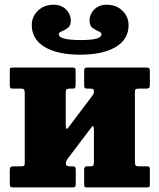

<svg xmlns="http://www.w3.org/2000/svg" viewBox="-20 -814 690 834"><path d="M444 -793.5Q484.5 -793.5 511.5 -767.8Q538.5 -742 538.5 -704Q538.5 -643.5 482.8 -610Q427 -576.5 328.5 -576.5Q229 -576.5 173.5 -610.2Q118 -644 118 -705Q118 -742 145 -767.8Q172 -793.5 212.5 -793.5Q246 -793.5 266.8 -773Q287.5 -752.5 287.5 -724Q287.5 -702.5 274.5 -692.8Q261.5 -683 248.5 -678Q235.5 -673 235.5 -665Q235.5 -640 332.5 -640Q421 -640 421 -665Q421 -673 408 -678Q395 -683 382 -692.8Q369 -702.5 369 -724Q369 -752.5 389.8 -773Q410.5 -793.5 444 -793.5ZM566 -114Q566 -101 568.5 -96.2Q571 -91.5 584 -91.5H618Q626.5 -91.5 628.8 -88.2Q631 -85 631 -76.5V-11Q631 -3 627.5 -1.5Q624 0 615.5 0H356.5Q348.5 0 347 -3.8Q345.5 -7.5 345.5 -15.5V-77Q345.5 -91.5 356.5 -91.5H372.5Q381.5 -91.5 384.8 -94.8Q388 -98 388 -111V-245Q388 -276 378 -262L274 -124.5Q271.5 -121 268.8 -116Q266 -111 266 -104.5Q266 -91.5 282.5 -91.5H294Q303 -91.5 306 -88.5Q309 -85.5 309 -74.5V-15Q309 -6 306.2 -3Q303.5 0 295 0H36.5Q27.5 0 25 -3.2Q22.5 -6.5 22.5 -16V-75.5Q22.5 -86 26.8 -88.8Q31 -91.5 40.5 -91.5H70.5Q80.5 -91.5 84 -93.8Q87.5 -96 87.5 -105.5V-406.5Q87.5 -419.5 85.2 -424.2Q83 -429 69.5 -429H35.5Q27.5 -429 25 -432.2Q22.5 -435.5 22.5 -444V-509.5Q22.5 -518 26.2 -519.2Q30 -520.5 38 -520.5H296.5Q304.5 -520.5 306.5 -517Q308.5 -513.5 308.5 -505V-443.5Q308.5 -429 298 -429H282Q272.5 -429 269 -425.8Q265.5 -422.5 265.5 -409.5V-278.5Q265.5 -259 268.2 -255.2Q271 -251.5 278 -261.5L383.5 -401.5Q388 -407.5 388 -415.5Q388 -425 384.2 -427Q380.5 -429 371.5 -429H359.5Q351 -429 348.2 -432Q345.5 -435 345.5 -446V-505.5Q345.5 -514.5 348 -517.5Q350.5 -520.5 359.5 -520.5H617Q626 -520.5 628.5 -517.2Q631 -514 631 -504.5V-445Q631 -434.5 627 -431.8Q623 -429 613 -429H583Q573.5 -429 569.8 -426.8Q566 -424.5 566 -415Z"/></svg>

Font: Besley* Narrow Heavy
Style: Regular
Weight: 800
Width: 4
Designer: Owen Earl
Foundry: indestructible type*
Version: Version 3.000; ttfautohint (v1.8.3)